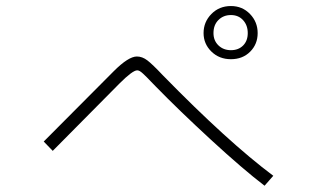

<svg xmlns="http://www.w3.org/2000/svg" viewBox="-20 -752 1040 624"><path d="M122.1 -292 349.6 -520.5Q397.5 -568.4 424.8 -568.4Q442.4 -568.4 459 -555.7Q475.6 -543 508.8 -507.8Q720.7 -291 868.2 -180.7L839.8 -148.4Q769.5 -202.1 666 -297.4Q562.5 -392.6 485.4 -471.7Q479.5 -477.5 470.7 -486.8Q461.9 -496.1 456.5 -501.5Q451.2 -506.8 444.8 -512.7Q438.5 -518.6 434.1 -521Q429.7 -523.4 425.8 -523.4Q411.1 -523.4 368.2 -480.5L151.4 -261.7ZM673.8 -644.5Q673.8 -620.1 689.9 -604.5Q706.1 -588.9 730.5 -588.9Q754.9 -588.9 770 -604Q785.2 -619.1 785.2 -644.5Q785.2 -669.9 770 -686.5Q754.9 -703.1 730.5 -703.1Q706.1 -703.1 689.9 -687Q673.8 -670.9 673.8 -644.5ZM641.6 -644.5Q641.6 -680.7 667 -706.5Q692.4 -732.4 730.5 -732.4Q767.6 -732.4 792.5 -706.5Q817.4 -680.7 817.4 -644.5Q817.4 -608.4 793 -584Q768.6 -559.6 730.5 -559.6Q692.4 -559.6 667 -584.5Q641.6 -609.4 641.6 -644.5Z"/></svg>

Font: Gothic A1 ExtraLight
Style: Regular
Weight: 275
Designer: HanYang I&C Co.,Ltd.
Foundry: HanYang I&C Co.,Ltd.
Version: Version 2.50